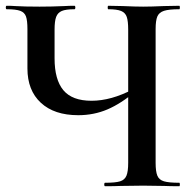

<svg xmlns="http://www.w3.org/2000/svg" viewBox="-20 -645 674 665"><path d="M355 -613Q353 -613 353 -619Q353 -625 355 -625L405 -624Q449 -622 476 -622Q504 -622 548 -624L601 -625Q603 -625 603 -619Q603 -613 601 -613Q565 -613 548 -607.5Q531 -602 525 -588Q519 -574 519 -544V-81Q519 -51 525 -36.5Q531 -22 548 -17Q565 -12 601 -12Q603 -12 603 -6Q603 0 601 0Q568 0 548 -1L476 -2L398 -1Q378 0 344 0Q341 0 341 -6Q341 -12 344 -12Q380 -12 396 -17Q412 -22 418 -36.5Q424 -51 424 -81V-542Q424 -572 419 -586.5Q414 -601 399.5 -607Q385 -613 355 -613ZM251 -246Q168 -246 121.5 -289Q75 -332 75 -408V-544Q75 -574 70 -588Q65 -602 50 -607.5Q35 -613 3 -613Q0 -613 0 -619Q0 -625 3 -625Q21 -625 32 -624Q64 -622 117 -622Q160 -622 204 -624Q217 -625 238 -625Q241 -625 241 -619Q241 -613 238 -613Q208 -613 194 -607Q180 -601 174.5 -586.5Q169 -572 169 -542V-443Q169 -369 199.5 -332.5Q230 -296 297 -296Q365 -296 441 -336L450 -329Q399 -286 352 -266Q305 -246 251 -246Z"/></svg>

Font: Cormorant Garamond SemiBold
Style: Regular
Weight: 600
Designer: Christian Thalmann (Catharsis Fonts)
Foundry: Catharsis Fonts
Version: Version 4.000